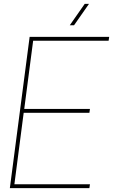

<svg xmlns="http://www.w3.org/2000/svg" viewBox="-20 -970 583 990"><path d="M132.8 -779.8H543L540 -759.8H150.9L105 -408.2H443.8L440.9 -388.2H102.1L54.2 -20H443.8L440.9 0H30.8ZM417 -950.2H439L361.8 -839.8H339.8Z"/></svg>

Font: Cooper Hewitt
Style: Thin Italic
Weight: 702
Designer: Village Type and Design LLC
Foundry: Cooper Hewitt Smithsonian Design Museum
Version: 1.000